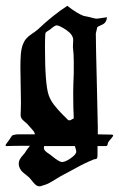

<svg xmlns="http://www.w3.org/2000/svg" viewBox="-41 -490 416 671"><path d="M102.5 160.2Q100.6 161.1 96.7 161.1Q89.8 161.1 84 156.2Q78.1 151.4 71.3 142.6Q64.5 133.8 60.5 129.9Q57.6 127 49.3 120.6Q41 114.3 36.6 109.9Q32.2 105.5 28.3 98.1Q24.4 90.8 24.4 82Q24.4 74.2 28.3 66.9Q32.2 59.6 39.6 51.8Q46.9 43.9 49.8 38.1Q52.7 33.2 63.5 19.5H45.9Q8.8 19.5 -18.6 20.5Q-21.5 20.5 -21.5 18.6Q-21.5 14.6 -9.8 0Q-7.8 -2.9 -5.4 -6.3Q-2.9 -9.8 -2 -11.7Q-1 -13.7 1 -15.6Q2.9 -17.6 5.4 -18.1Q7.8 -18.6 12.2 -19.5Q16.6 -20.5 22.5 -20.5Q28.3 -20.5 38.1 -20.5H81.1Q80.1 -26.4 76.7 -31.2Q73.2 -36.1 67.9 -41.5Q62.5 -46.9 59.6 -50.8Q56.6 -55.7 43.9 -65.9Q31.2 -76.2 31.2 -85.9Q31.2 -86.9 31.2 -91.3Q31.2 -95.7 31.7 -106Q32.2 -116.2 32.2 -131.8Q32.2 -153.3 31.2 -195.8Q30.3 -238.3 30.3 -255.9Q30.3 -306.6 36.1 -326.2Q42 -344.7 49.8 -354Q57.6 -363.3 70.3 -371.6Q83 -379.9 90.8 -386.7Q144.5 -437.5 194.3 -469.7Q227.5 -443.4 251 -434.6Q261.7 -432.6 270 -430.7Q278.3 -428.7 281.7 -427.7Q285.2 -426.8 289.1 -425.8Q293 -424.8 295.9 -424.8Q298.8 -424.8 302.7 -425.3Q306.6 -425.8 315.4 -427.2Q324.2 -428.7 333 -429.7Q331.1 -410.2 315.9 -403.8Q300.8 -397.5 298.8 -394.5Q293.9 -375 293.9 -373Q293.9 -335 297.4 -200.2Q300.8 -65.4 300.8 -44.9V-32.2V-20.5Q308.6 -20.5 325.2 -20Q341.8 -19.5 350.6 -19.5Q354.5 -18.6 354.5 -16.6Q354.5 -13.7 346.7 -4.9Q338.9 3.9 336.9 7.8Q335.9 9.8 335.4 13.2Q335 16.6 333.5 18.6Q332 20.5 328.1 20.5H299.8V51.8Q299.8 61.5 297.4 64Q294.9 66.4 290.5 66.4Q286.1 66.4 284.2 68.4Q256.8 79.1 227.1 95.7Q197.3 112.3 183.6 119.1Q171.9 125 158.7 133.3Q145.5 141.6 133.3 148.4Q121.1 155.3 102.5 160.2ZM139.6 54.7Q166 76.2 175.8 76.2Q186.5 76.2 204.1 64.5Q225.6 49.8 225.6 40Q225.6 35.2 220.7 20.5H210.9H113.3Q113.3 21.5 112.8 23.4Q112.3 25.4 112.3 26.4Q112.3 32.2 116.2 36.6Q120.1 41 128.4 46.4Q136.7 51.8 139.6 54.7ZM196.3 -71.3Q198.2 -69.3 201.2 -69.3Q204.1 -69.3 209.5 -72.3Q214.8 -75.2 216.8 -76.2Q214.8 -113.3 214.8 -165Q214.8 -185.5 216.8 -234.4V-254.9V-275.4Q216.8 -302.7 213.9 -324.2V-329.1Q213.9 -333 214.4 -340.3Q214.8 -347.7 214.8 -350.6Q214.8 -368.2 191.4 -384.8Q166 -401.4 157.2 -401.4Q150.4 -401.4 133.8 -386.7Q132.8 -385.7 127 -382.3Q121.1 -378.9 119.1 -376.5Q117.2 -374 117.2 -369.1Q116.2 -357.4 116.2 -323.2Q116.2 -196.3 128.9 -158.2Q134.8 -140.6 147.9 -123.5Q161.1 -106.4 177.2 -90.3Q193.4 -74.2 196.3 -71.3Z"/></svg>

Font: Isabella
Style: Medium
Weight: 500
Designer: John Stracke
Version: Version 001.202